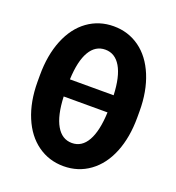

<svg xmlns="http://www.w3.org/2000/svg" viewBox="-132 -827 866 943"><g transform="rotate(20 300.5 -356.0)"><path d="M303.2 -598.6Q251.5 -598.6 222.2 -548.6Q192.9 -498.5 189 -401.9H417.5Q413.6 -498.5 384 -548.6Q354.5 -598.6 303.2 -598.6ZM418 -312.5H189Q192.9 -214.4 222.7 -162.8Q252.4 -111.3 304.2 -111.3Q356 -111.3 385 -162.8Q414.1 -214.4 418 -312.5ZM564 -339.4Q564 -234.9 532 -155.8Q500 -76.7 440.4 -33.4Q380.9 9.8 304.2 9.8Q228.5 9.8 168.9 -32.7Q109.4 -75.2 76.7 -153.8Q43.9 -232.4 43.5 -335V-370.6Q43.5 -475.6 75.9 -555.4Q108.4 -635.3 167.7 -678Q227.1 -720.7 303.2 -720.7Q379.4 -720.7 438.7 -678.2Q498 -635.7 531 -555.7Q564 -475.6 564 -371.6Z"/></g></svg>

Font: MAUL Condensed Bold
Style: Condensed Bold
Weight: 700
Designer: MAUL
Version: Version 1.0; 2020; ttfautohint (v1.8.3)